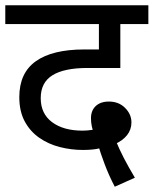

<svg xmlns="http://www.w3.org/2000/svg" viewBox="-20 -642 581 726"><path d="M414 64Q392 22 376 -20.5Q360 -63 350 -97L337 -133Q330 -150 327 -165Q324 -180 324 -195Q324 -224 342 -241Q360 -258 392 -258Q429 -258 453 -234Q477 -210 477 -179Q477 -152 460.5 -131Q444 -110 412 -96L395 -92Q371 -84 349 -79.5Q327 -75 293 -75Q249 -75 206 -86Q163 -97 128.5 -121Q94 -145 73.5 -183Q53 -221 53 -275Q53 -366 115.5 -410.5Q178 -455 299 -455H370L354 -420V-551H0V-622H541V-551H435V-385H311Q223 -385 178.5 -357.5Q134 -330 134 -271Q134 -212 177 -180Q220 -148 292 -148Q309 -148 329.5 -151Q350 -154 372 -164L417 -112Q431 -78 448 -45Q465 -12 490 30Z"/></svg>

Font: lhindi85
Style: Book
Weight: 400
Designer: Jelle Bosma - Monotype Design Team
Foundry: Monotype Imaging Inc.
Version: Version 2.003